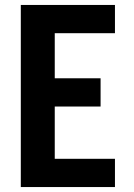

<svg xmlns="http://www.w3.org/2000/svg" viewBox="-20 -755 540 775"><path d="M64 0V-735H444V-621H201V-439H386V-325H201V-114H444V0Z"/></svg>

Font: Iosevka Term Curly Heavy
Style: Regular
Weight: 900
Designer: Belleve Invis
Foundry: Belleve Invis
Version: Version 32.3.0